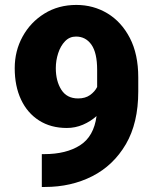

<svg xmlns="http://www.w3.org/2000/svg" viewBox="-20 -741 620 771"><path d="M147.9 -122.1H157.7Q245.6 -122.1 301.3 -157.5Q356.9 -192.9 367.7 -274.9Q343.8 -253.4 313 -240.2Q282.2 -227.1 248.5 -227.1Q184.1 -227.1 137 -257.1Q89.8 -287.1 64.5 -341.1Q39.1 -395 39.1 -467.3Q39.1 -536.6 70.8 -594.2Q102.5 -651.9 158.4 -686.5Q214.4 -721.2 286.6 -721.2Q355 -721.2 411.4 -687.3Q467.8 -653.3 501.5 -588.4Q535.2 -523.4 535.2 -430.2V-373.5Q535.2 -247.1 485.4 -161.9Q435.5 -76.7 350.6 -33.4Q265.6 9.8 160.6 9.8H147.9ZM204.1 -467.3Q204.1 -415.5 226.3 -380.6Q248.5 -345.7 293.5 -345.7Q322.3 -345.7 341.3 -359.1Q360.4 -372.6 370.1 -391.6V-460.4Q370.1 -528.8 347.2 -561.5Q324.2 -594.2 285.2 -594.2Q259.3 -594.2 241.2 -575.4Q223.1 -556.6 213.6 -527.3Q204.1 -498 204.1 -467.3Z"/></svg>

Font: Vazirmatn UI Black
Style: Regular
Weight: 900
Designer: Saber Rastikerdar
Foundry: Saber Rastikerdar
Version: Version 33.003